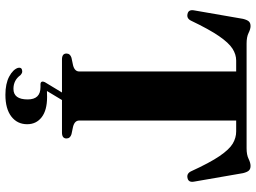

<svg xmlns="http://www.w3.org/2000/svg" viewBox="-141 -614 970 728"><g transform="rotate(90 344.0 -250.0)"><path d="M145 -700H542.5Q567 -700 582.2 -707.5Q597.5 -715 609 -715Q620.5 -715 626.5 -708.8Q632.5 -702.5 636.5 -686.5L668.5 -502Q673 -479.5 655 -476Q638 -472 629.5 -489.5Q597 -560.5 571.8 -597.5Q546.5 -634.5 524.5 -647.5Q502.5 -660.5 478.5 -660.5H437V-65.5Q437 -48 460.5 -42L489 -36Q505 -31 505 -17Q505 0 482.5 0H205.5Q183 0 183 -17Q183 -31 199 -36L227.5 -42Q251 -48 251 -65.5V-660.5H209.5Q186.5 -660.5 164.5 -646.5Q142.5 -632.5 117 -595.5Q91.5 -558.5 58.5 -489.5Q50 -472 33 -476Q15 -479.5 19.5 -502L51.5 -686.5Q55.5 -702.5 61.5 -708.8Q67.5 -715 79 -715Q90 -715 105 -707.5Q120 -700 145 -700ZM333.5 -4.5H362L325 57Q334.5 56.5 348 56.5Q398 56.5 424.5 77Q451 97.5 451 132Q451 169.5 421.8 192Q392.5 214.5 339.5 214.5Q297 214.5 270 200Q243 185.5 237 166Q235 152 248 151Q253 150 257 152Q261 154 265 157.5Q284 184 317 184Q357 184 357 130Q357 81.5 310.5 81.5H300Q292 81.5 290 76.8Q288 72 291.5 65Z"/></g></svg>

Font: Fraunces 72pt
Style: Bold
Weight: 700
Version: Version 1.000;[b76b70a41]